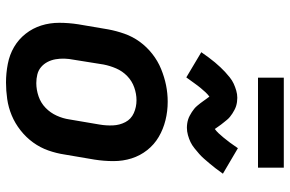

<svg xmlns="http://www.w3.org/2000/svg" viewBox="-183 -775 966 640"><g transform="rotate(90 300.0 -455.0)"><path d="M255 8Q224 8 193 2Q162 -4 136.5 -19Q111 -34 92.5 -57.5Q74 -81 65 -109.5Q56 -138 56 -169.5Q56 -201 61 -233L78 -333Q83 -360 92.5 -387Q102 -414 119 -437.5Q136 -461 159.5 -479.5Q183 -498 210 -509Q237 -520 264 -525.5Q291 -531 319 -531Q351 -531 381 -523.5Q411 -516 436.5 -501Q462 -486 480.5 -462.5Q499 -439 508 -410.5Q517 -382 517 -350.5Q517 -319 512 -287L495 -187Q491 -160 481.5 -133Q472 -106 455 -82.5Q438 -59 414.5 -40.5Q391 -22 364.5 -11Q338 0 310 4Q282 8 255 8ZM257 -93Q279 -93 301 -100.5Q323 -108 339.5 -124Q356 -140 365.5 -161Q375 -182 378 -203L395 -303Q399 -326 398 -348.5Q397 -371 387 -390Q377 -409 357 -418Q337 -427 314 -427Q293 -427 271.5 -419.5Q250 -412 233.5 -396Q217 -380 208 -359Q199 -338 195 -317L179 -217Q176 -202 175.5 -187Q175 -172 177.5 -157.5Q180 -143 186.5 -130.5Q193 -118 203.5 -109Q214 -100 228 -96.5Q242 -93 257 -93ZM238 -593 154 -643Q163 -656 171.5 -667.5Q180 -679 188 -688.5Q196 -698 204 -706.5Q212 -715 219.5 -722Q227 -729 237.5 -737.5Q248 -746 259 -751Q270 -756 282 -759.5Q294 -763 306 -763Q313 -763 320 -762Q327 -761 333.5 -759Q340 -757 346.5 -753.5Q353 -750 358.5 -746.5Q364 -743 369.5 -738.5Q375 -734 379.5 -728.5Q384 -723 388 -718Q392 -713 395.5 -708.5Q399 -704 403 -698Q407 -692 410 -688Q418 -694 424.5 -701Q431 -708 438.5 -717Q446 -726 455 -738Q464 -750 474 -765L559 -715Q550 -702 541 -690.5Q532 -679 524 -669.5Q516 -660 508.5 -651.5Q501 -643 493 -636Q485 -629 474.5 -620.5Q464 -612 453.5 -607Q443 -602 430.5 -598.5Q418 -595 406 -595Q399 -595 392 -596Q385 -597 378.5 -599Q372 -601 365.5 -604.5Q359 -608 353.5 -611.5Q348 -615 342.5 -619.5Q337 -624 332.5 -629.5Q328 -635 324 -640Q320 -645 317 -649.5Q314 -654 309.5 -660Q305 -666 302 -670Q294 -664 287.5 -657Q281 -650 273.5 -641Q266 -632 257.5 -620Q249 -608 238 -593ZM239 -832V-918H539V-832Z"/></g></svg>

Font: Iosevka Etoile Oblique
Style: Bold
Weight: 700
Italic angle: -9°
Designer: Belleve Invis
Foundry: Belleve Invis
Version: Version 15.5.2; ttfautohint (v1.8.4)